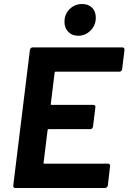

<svg xmlns="http://www.w3.org/2000/svg" viewBox="-20 -936 640 956"><path d="M575 -579H257Q252 -579 252 -574L233 -419Q231 -414 237 -414H445Q450 -414 453 -410.5Q456 -407 455 -402L443 -305Q442 -300 438.5 -296.5Q435 -293 430 -293H222Q217 -293 217 -288L197 -126Q195 -121 201 -121H518Q523 -121 526 -117.5Q529 -114 528 -109L517 -12Q516 -7 512 -3.5Q508 0 503 0H56Q51 0 48 -3.5Q45 -7 46 -12L129 -688Q130 -693 133.5 -696.5Q137 -700 142 -700H589Q600 -700 600 -688L588 -591Q587 -586 583.5 -582.5Q580 -579 575 -579ZM301 -827Q301 -865 326.5 -890.5Q352 -916 389 -916Q420 -916 438.5 -897.5Q457 -879 457 -848Q457 -810 431 -784Q405 -758 369 -758Q339 -758 320 -777.5Q301 -797 301 -827Z"/></svg>

Font: Barlow
Style: Bold Italic
Weight: 700
Italic angle: -7°
Designer: Jeremy Tribby
Foundry: Tribby Type
Version: Version 1.422